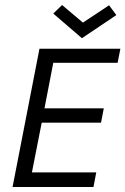

<svg xmlns="http://www.w3.org/2000/svg" viewBox="-20 -744 499 764"><path d="M30 0ZM363 -58H107L146 -256H382L393 -313H157L192 -494H448L459 -550H137L30 0H352ZM192 -690 227 -724 310 -654 414 -723 443 -684 306 -592Z"/></svg>

Font: Cambay Devanagari
Style: Italic
Weight: 400
Italic angle: -11°
Designer: Pooja Saxena
Foundry: Pooja Saxena
Version: Version 1.018;PS 001.018;hotconv 1.0.70;makeotf.lib2.5.58329